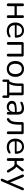

<svg xmlns="http://www.w3.org/2000/svg" viewBox="2427 -2962 722 5616"><g transform="rotate(90 2788.0 -154.0)"><path d="M121 7Q80 7 80 -35V-452Q80 -493 121 -493Q161 -493 161 -452V-284H426V-452Q426 -493 466 -493Q507 -493 507 -452V-35Q507 7 466 7Q426 7 426 -35V-218H161V-35Q161 7 121 7Z M887 9Q772 9 705 -58.5Q638 -126 638 -242Q638 -355 703 -425Q768 -495 872 -495Q970 -495 1026 -431.5Q1082 -368 1082 -257Q1082 -226 1048 -226H716Q720 -143 764.5 -99.5Q809 -56 887 -56Q964 -56 1020 -95Q1043 -107 1058.5 -100Q1074 -93 1074 -73.5Q1074 -54 1054 -41Q985 9 887 9ZM874 -435Q806 -435 765.5 -393Q725 -351 717 -279H1013Q1010 -353 974.5 -394Q939 -435 874 -435Z M1250 7Q1209 7 1209 -35V-440Q1209 -486 1255 -486H1587Q1633 -486 1633 -440V-35Q1633 7 1592 7Q1552 7 1552 -35V-421H1290V-35Q1290 7 1250 7Z M2165 -59.5Q2102 9 1996 9Q1890 9 1827 -59Q1764 -127 1764 -243Q1764 -359 1827 -427Q1890 -495 1996 -495Q2102 -495 2165 -426.5Q2228 -358 2228 -243Q2228 -128 2165 -59.5ZM1996 -56Q2065 -56 2105.5 -105Q2146 -154 2146 -243Q2146 -332 2105.5 -381Q2065 -430 1996 -430Q1926 -430 1886 -381.5Q1846 -333 1846 -243Q1846 -154 1886 -105Q1926 -56 1996 -56Z M2341 137Q2306 137 2306 99V-25Q2306 -65 2346 -65H2358Q2422 -163 2422 -343V-440Q2422 -486 2468 -486H2720Q2766 -486 2766 -440V-65H2803Q2843 -65 2843 -25V99Q2843 137 2808 137Q2773 137 2773 99V0H2375V99Q2375 137 2341 137ZM2435 -65H2689V-422H2494V-329Q2494 -167 2435 -65Z M3105 9Q3030 9 2980 -34Q2930 -77 2930 -140Q2930 -220 2993.5 -251Q3057 -282 3222 -282H3254V-313Q3254 -375 3228.5 -402.5Q3203 -430 3146 -430Q3075 -430 3003 -392Q2981 -381 2967 -392.5Q2953 -404 2956 -424Q2959 -444 2978 -453Q3061 -495 3147 -495Q3242 -495 3287 -449Q3332 -403 3332 -306V-35Q3332 7 3294 7Q3256 7 3256 -35V-85Q3237 -41 3197.5 -16Q3158 9 3105 9ZM3118 -52Q3177 -52 3215.5 -93.5Q3254 -135 3254 -199V-229H3223Q3101 -229 3056.5 -211Q3012 -193 3012 -145Q3012 -103 3040.5 -77.5Q3069 -52 3118 -52Z M3863 7Q3823 7 3823 -35V-421H3627V-359Q3627 -202 3595.5 -118.5Q3564 -35 3488 2Q3466 12 3449 1Q3432 -10 3432.5 -30.5Q3433 -51 3454 -63Q3510 -95 3530.5 -161Q3551 -227 3551 -362V-440Q3551 -486 3597 -486H3858Q3904 -486 3904 -440V-35Q3904 7 3863 7Z M4284 9Q4169 9 4102 -58.5Q4035 -126 4035 -242Q4035 -355 4100 -425Q4165 -495 4269 -495Q4367 -495 4423 -431.5Q4479 -368 4479 -257Q4479 -226 4445 -226H4113Q4117 -143 4161.5 -99.5Q4206 -56 4284 -56Q4361 -56 4417 -95Q4440 -107 4455.5 -100Q4471 -93 4471 -73.5Q4471 -54 4451 -41Q4382 9 4284 9ZM4271 -435Q4203 -435 4162.5 -393Q4122 -351 4114 -279H4410Q4407 -353 4371.5 -394Q4336 -435 4271 -435Z M4647 7Q4606 7 4606 -35V-449Q4606 -491 4647 -491Q4687 -491 4687 -449V-283H4778L4926 -473Q4935 -485 4947.5 -489Q4960 -493 4970 -489Q4980 -485 4987.5 -476.5Q4995 -468 4994.5 -455.5Q4994 -443 4985 -431L4857 -267Q4883 -257 4904 -234.5Q4925 -212 4951 -168L5023 -49Q5035 -28 5022.5 -10.5Q5010 7 4990 6Q4970 5 4955 -15L4876 -147Q4851 -188 4827.5 -203Q4804 -218 4763 -218H4687V-35Q4687 7 4647 7Z M5241 187Q5218 187 5209.5 169.5Q5201 152 5211 130L5272 -8L5088 -436Q5077 -458 5087 -475.5Q5097 -493 5124 -493Q5151 -493 5165 -461L5316 -92L5468 -461Q5481 -493 5511 -493Q5534 -493 5542.5 -476Q5551 -459 5541 -437L5285 155Q5270 187 5241 187Z"/></g></svg>

Font: Nunito
Style: Regular
Weight: 400
Designer: Vernon Adams
Foundry: Vernon Adams
Version: Version 3.602